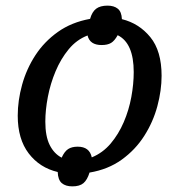

<svg xmlns="http://www.w3.org/2000/svg" viewBox="-20 -608 629 682"><path d="M237 54Q213 54 199.5 42.5Q186 31 185 3Q121 -12 82 -63Q43 -114 43 -197Q43 -251 58.5 -307Q74 -363 105.5 -411.5Q137 -460 185.5 -494.5Q234 -529 300 -541Q307 -566 321.5 -577Q336 -588 362 -588Q385 -588 398.5 -577Q412 -566 413 -540Q474 -525 514 -476Q554 -427 554 -339Q554 -287 539 -231Q524 -175 492.5 -125.5Q461 -76 412.5 -41Q364 -6 298 5Q290 31 276.5 42.5Q263 54 237 54ZM306 -49Q345 -65 373 -98Q401 -131 419.5 -174Q438 -217 446.5 -263.5Q455 -310 455 -352Q455 -455 398 -483Q387 -463 374.5 -455.5Q362 -448 341 -448Q299 -448 291 -482Q252 -467 224 -433Q196 -399 177.5 -355Q159 -311 150 -264Q141 -217 141 -176Q141 -124 156.5 -93Q172 -62 199 -48Q209 -70 222 -78.5Q235 -87 256 -87Q298 -87 306 -49Z"/></svg>

Font: Noto Serif SemiCondensed
Style: Italic
Weight: 400
Width: 4
Italic angle: -12°
Designer: Monotype Design Team
Foundry: Monotype Imaging Inc.
Version: Version 2.013